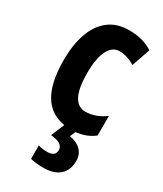

<svg xmlns="http://www.w3.org/2000/svg" viewBox="-200 -631 799 944"><g transform="rotate(30 199.5 -158.5)"><path d="M241 10Q138 10 87 -59Q36 -128 36 -271Q36 -354 58 -418.5Q80 -483 126 -520Q172 -557 243 -557Q284 -557 316.5 -548Q349 -539 377 -521L341 -417Q296 -444 253 -444Q213 -444 190.5 -400Q168 -356 168 -271Q168 -102 255 -102Q311 -102 366 -142V-31Q340 -10 307.5 0Q275 10 241 10ZM338 130Q338 182 306 211Q274 240 214 240Q172 240 140 232V156Q154 160 166.5 161.5Q179 163 190 163Q237 163 237 127Q237 107 218.5 95.5Q200 84 167 82L201 0H267L250 40Q292 47 315 70.5Q338 94 338 130Z"/></g></svg>

Font: Noto Sans Armenian ExtraCondensed
Style: Bold
Weight: 700
Width: 2
Designer: Monotype Design Team
Foundry: Monotype Imaging Inc.
Version: Version 2.008; ttfautohint (v1.8.4.7-5d5b)